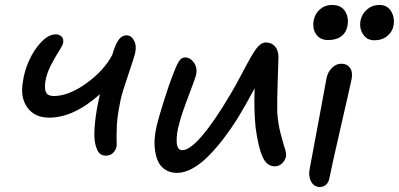

<svg xmlns="http://www.w3.org/2000/svg" viewBox="-20 -683 1604 772"><path d="M178.2 -210Q119.1 -210 90.1 -250.5Q61 -291 71.8 -352.1Q76.7 -394 96.4 -438.5Q116.2 -482.9 145.8 -513.9Q175.3 -544.9 204.1 -544.9Q219.2 -544.9 228 -535.6Q236.8 -526.4 233.9 -511.2Q232.4 -501.5 216.6 -476.8Q200.7 -452.1 183.6 -418.5Q166.5 -384.8 162.1 -353Q158.2 -325.7 165.3 -311.3Q172.4 -296.9 195.8 -296.9Q256.3 -296.9 327.1 -347.9Q397.9 -398.9 431.2 -461.9Q432.6 -465.3 435.1 -474.1Q445.3 -507.3 458 -524.2Q470.7 -541 488.8 -541Q507.3 -541 518.6 -521Q529.8 -501 523.9 -472.2Q520 -453.6 495.4 -381.6Q470.7 -309.6 464.8 -280.8Q447.8 -200.2 449.2 -151.9Q448.2 -138.7 449 -117.2Q449.7 -95.7 448.2 -92.8Q444.8 -78.1 433.8 -67.6Q422.9 -57.1 405.8 -57.1Q384.8 -57.1 375 -72.8Q365.2 -88.4 360.8 -117.2Q357.4 -143.1 362.1 -189.5Q366.7 -235.8 377 -280.8Q378.4 -290 381.8 -304.2Q275.9 -210 178.2 -210Z M691.9 12.2Q665.5 12.2 646.5 0.5Q627.4 -11.2 617.7 -30Q607.9 -48.8 604 -74Q600.1 -99.1 601.8 -124.8Q603.5 -150.4 609.9 -176.8Q619.6 -216.3 640.6 -282.5Q661.6 -348.6 673.8 -378.9Q688.5 -418.5 698.7 -435.3Q709 -452.1 723.6 -452.1Q744.6 -452.1 759.3 -431.9Q773.9 -411.6 769 -384.8Q766.6 -371.6 738.5 -298.1Q710.4 -224.6 701.7 -189.9Q689 -146.5 690.4 -112.8Q691.9 -79.1 712.9 -79.1Q743.2 -79.1 793 -137.5Q842.8 -195.8 906.7 -304.2Q923.8 -333 943.6 -370.1Q963.4 -407.2 975.1 -429Q986.8 -450.7 1000 -471.9Q1013.2 -493.2 1024.9 -502.7Q1036.6 -512.2 1048.8 -512.2Q1072.3 -512.2 1086.2 -495.8Q1100.1 -479.5 1099.6 -451.2Q1099.6 -446.3 1096.7 -360.1Q1093.8 -273.9 1094.7 -232.9Q1097.7 -187 1107.9 -147.5Q1118.2 -107.9 1125.2 -86.4Q1132.3 -64.9 1129.9 -53.2Q1126 -37.1 1113.5 -25.6Q1101.1 -14.2 1085 -14.2Q1052.2 -14.2 1035.2 -53.5Q1018.1 -92.8 1007.8 -169.9Q1000.5 -239.7 1003.9 -328.1Q969.2 -263.2 939.9 -214.8Q909.7 -166 879.6 -126.7Q849.6 -87.4 817.6 -55.2Q785.6 -22.9 753.4 -5.4Q721.2 12.2 691.9 12.2Z M1298.8 -522Q1266.6 -522 1250.7 -545.7Q1234.9 -569.3 1241.7 -603Q1247.1 -628.9 1267.1 -646Q1287.1 -663.1 1314 -663.1Q1352.1 -663.1 1367.7 -637.5Q1383.3 -611.8 1377 -579.1Q1372.6 -552.7 1352.8 -537.4Q1333 -522 1298.8 -522ZM1484.9 -521Q1455.6 -521 1439.7 -545.2Q1423.8 -569.3 1429.7 -601.1Q1435.5 -627.9 1456.3 -645.5Q1477.1 -663.1 1504.9 -663.1Q1538.1 -663.1 1553.2 -636.7Q1568.4 -610.4 1562 -579.1Q1558.1 -556.2 1537.6 -538.6Q1517.1 -521 1484.9 -521ZM1266.1 68.8Q1242.7 68.8 1231 47.1Q1219.2 25.4 1225.1 -3.9Q1246.6 -116.2 1265.9 -222.2Q1285.2 -328.1 1293 -369.1Q1298.3 -394 1314.9 -410.4Q1331.5 -426.8 1353 -426.8Q1375 -426.8 1387 -410.6Q1398.9 -394.5 1394 -366.2Q1387.7 -335.4 1350.3 -173.1Q1313 -10.7 1304.7 32.2Q1301.8 49.3 1291.7 59.1Q1281.7 68.8 1266.1 68.8Z"/></svg>

Font: Shantell Sans Irregular Bouncy
Style: Italic
Weight: 400
Italic angle: -11.31°
Designer: Stephen Nixon, Anya Danilova, Shantell Martin
Foundry: Arrow Type
Version: Version 1.006;[9816181b4]